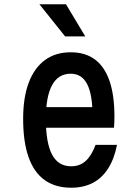

<svg xmlns="http://www.w3.org/2000/svg" viewBox="-20 -860 640 896"><path d="M166 -360H450L412 -317Q412 -418 387 -467Q362 -516 310 -516Q252 -516 223 -462.5Q194 -409 194 -305Q194 -193 223 -138.5Q252 -84 312 -84Q352 -84 379.5 -108.5Q407 -133 426 -184H526Q513 -118 484.5 -73.5Q456 -29 413 -6.5Q370 16 312 16Q238 16 188 -20Q138 -56 113 -127.5Q88 -199 88 -305Q88 -405 114 -474Q140 -543 189.5 -579.5Q239 -616 310 -616Q378 -616 423 -582.5Q468 -549 491 -482.5Q514 -416 514 -317Q514 -304 513.5 -289.5Q513 -275 512 -264H166ZM378 -690H284L164 -840H288Z"/></svg>

Font: Martian Mono Condensed
Style: Regular
Weight: 400
Width: 3
Designer: Roman Shamin
Foundry: Evil Martians
Version: Version 1.000